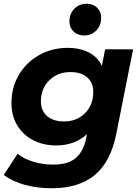

<svg xmlns="http://www.w3.org/2000/svg" viewBox="-28 -801 748 1023"><path d="M681 -538 592 -90Q562 62 476.5 132Q391 202 248 202Q170 202 104.5 184Q39 166 -8 131L66 18Q98 45 148.5 60.5Q199 76 255 76Q334 76 375 41.5Q416 7 431 -63L435 -86Q370 -26 271 -26Q204 -26 150 -53.5Q96 -81 64.5 -132Q33 -183 33 -252Q33 -334 72 -401Q111 -468 179.5 -507Q248 -546 333 -546Q396 -546 443.5 -522.5Q491 -499 515 -450L532 -538ZM469 -311Q469 -360 437 -388.5Q405 -417 348 -417Q279 -417 234.5 -373Q190 -329 190 -260Q190 -211 223 -182.5Q256 -154 313 -154Q381 -154 425 -198Q469 -242 469 -311ZM342 -686Q342 -728 368 -754.5Q394 -781 433 -781Q468 -781 489.5 -760Q511 -739 511 -706Q511 -665 485 -638.5Q459 -612 421 -612Q386 -612 364 -633Q342 -654 342 -686Z"/></svg>

Font: Montserrat Alternates
Style: Bold Italic
Weight: 700
Italic angle: -11.3°
Designer: Julieta Ulanovsky
Foundry: Julieta Ulanovsky
Version: Version 7.200